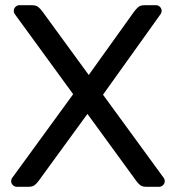

<svg xmlns="http://www.w3.org/2000/svg" viewBox="-20 -720 678 740"><path d="M129 -23Q121 -12 113 -6Q105 0 88 0H45Q36 0 29.5 -6.5Q23 -13 23 -22Q23 -28 26 -33L262 -357L36 -667Q33 -673 33 -678Q33 -687 39.5 -693.5Q46 -700 55 -700H102Q119 -700 127.5 -693Q136 -686 144 -675L322 -431L496 -674Q504 -685 512.5 -692.5Q521 -700 538 -700H581Q590 -700 596.5 -693.5Q603 -687 603 -678Q603 -673 600 -667L377 -355L612 -33Q615 -28 615 -22Q615 -13 608.5 -6.5Q602 0 593 0H546Q529 0 521 -6Q513 -12 505 -23L317 -281Z"/></svg>

Font: Rubik
Style: Regular
Weight: 400
Designer: Hubert & Fischer
Foundry: Hubert & Fischer
Version: Version 1.100